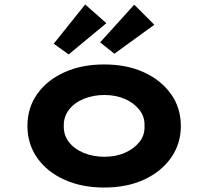

<svg xmlns="http://www.w3.org/2000/svg" viewBox="-20 -831 934 861"><path d="M447 10Q346 10 268 -25.5Q190 -61 146.5 -123.5Q103 -186 103 -266Q103 -347 146.5 -409Q190 -471 268 -506.5Q346 -542 447 -542Q549 -542 626 -506.5Q703 -471 747 -409Q791 -347 791 -266Q791 -186 747 -123.5Q703 -61 626 -25.5Q549 10 447 10ZM448 -128Q499 -128 539.5 -145.5Q580 -163 605 -194Q630 -225 628 -266Q630 -307 605 -338.5Q580 -370 539.5 -387.5Q499 -405 448 -405Q397 -405 355 -387.5Q313 -370 289 -338.5Q265 -307 266 -266Q265 -225 289 -194Q313 -163 355 -145.5Q397 -128 448 -128ZM493 -590 429 -641 582 -810 672 -720ZM288 -587 221 -635 362 -811 457 -727Z"/></svg>

Font: Lexend Peta
Style: Bold
Weight: 700
Designer: Bonnie Shaver-Troup, Thomas Jockin
Foundry: Lexend
Version: Version 1.007